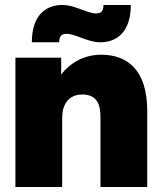

<svg xmlns="http://www.w3.org/2000/svg" viewBox="-20 -752 654 772"><path d="M384 -282V0H572V-306C572 -474 489 -532 387 -532C316 -532 262 -498 226 -453V-520H42V0H230V-278C230 -326 251 -372 311 -372C371 -372 384 -330 384 -282ZM108 -582H218C218 -607 228 -616 248 -616C266 -616 291 -606 307 -600C327 -593 354 -582 384 -582C448 -582 506 -622 506 -732H396C396 -707 386 -698 366 -698C348 -698 323 -708 307 -714C287 -721 260 -732 230 -732C166 -732 108 -692 108 -582Z"/></svg>

Font: Aspekta 900
Style: Regular
Weight: 900
Designer: Ivo Dolenc
Version: Version 2.000